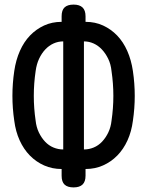

<svg xmlns="http://www.w3.org/2000/svg" viewBox="-20 -790 640 835"><path d="M300 25Q274 25 261 13Q248 1 248 -26V-55Q207 -55 172 -70.5Q137 -86 110 -113.5Q83 -141 65.5 -179.5Q48 -218 42 -265Q34 -319 34 -373Q34 -427 42 -481Q49 -529 66.5 -568.5Q84 -608 110.5 -635.5Q137 -663 171.5 -679Q206 -695 248 -695V-719Q248 -746 261 -758Q274 -770 300 -770Q326 -770 339 -757.5Q352 -745 352 -719V-695Q394 -695 428.5 -679Q463 -663 489.5 -635.5Q516 -608 533.5 -568.5Q551 -529 558 -481Q566 -427 566 -373Q566 -319 558 -265Q552 -218 534.5 -179.5Q517 -141 490 -113.5Q463 -86 428 -70.5Q393 -55 352 -55V-26Q352 0 339 12.5Q326 25 300 25ZM255 -140V-610Q233 -610 213 -601Q193 -592 177 -575Q161 -558 150 -534.5Q139 -511 135 -481Q127 -427 127 -373Q127 -319 135 -265Q138 -237 149 -214Q160 -191 176 -174Q192 -157 212.5 -148.5Q233 -140 255 -140ZM345 -610V-140Q367 -140 387.5 -148.5Q408 -157 424 -174Q440 -191 451 -214Q462 -237 465 -265Q473 -319 473 -373Q473 -427 465 -481Q462 -511 450.5 -534.5Q439 -558 423 -575Q407 -592 387 -601Q367 -610 345 -610Z"/></svg>

Font: Maple Mono NL Medium
Style: Regular
Weight: 500
Monospace: yes
Designer: subframe7536
Version: Version 7.000